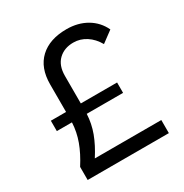

<svg xmlns="http://www.w3.org/2000/svg" viewBox="-164 -830 914 956"><g transform="rotate(-30 293.0 -351.5)"><path d="M66.4 0V-75.2Q102.1 -130.9 120.8 -182.1Q139.6 -233.4 142.1 -287.6H55.2V-347.2H142.6V-505.9Q142.6 -600.6 197.5 -651.9Q252.4 -703.1 350.1 -703.1Q415.5 -703.1 465.1 -674.1Q514.6 -645 539.1 -592.8L475.1 -545.4Q452.6 -585 418.9 -606.7Q385.3 -628.4 346.2 -628.4Q293.5 -628.4 260.5 -596.7Q227.5 -564.9 227.5 -505.4V-347.2H436V-287.6H227.1Q224.6 -232.9 205.6 -181.6Q186.5 -130.4 150.9 -75.2H533.2V0Z"/></g></svg>

Font: Cascadia Code NF SemiLight
Style: Regular
Weight: 350
Monospace: yes
Designer: Aaron Bell
Foundry: Saja Typeworks
Version: Version 2404.023; ttfautohint (v1.8.4)